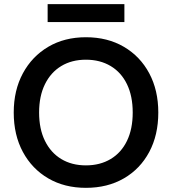

<svg xmlns="http://www.w3.org/2000/svg" viewBox="-20 -891 826 923"><path d="M393 12Q290 12 212 -33.5Q134 -79 90 -160.5Q46 -242 46 -350Q46 -457 90 -538.5Q134 -620 212 -666Q290 -712 393 -712Q497 -712 575.5 -666Q654 -620 697.5 -538.5Q741 -457 741 -350Q741 -242 697.5 -160.5Q654 -79 575.5 -33.5Q497 12 393 12ZM393 -96Q461 -96 512 -126.5Q563 -157 590.5 -214Q618 -271 618 -350Q618 -429 590.5 -486Q563 -543 512 -573.5Q461 -604 393 -604Q325 -604 274.5 -573.5Q224 -543 196 -486Q168 -429 168 -350Q168 -271 196 -214Q224 -157 274.5 -126.5Q325 -96 393 -96ZM209 -785V-871H578V-785Z"/></svg>

Font: DM Sans 20pt SemiBold
Style: Regular
Weight: 600
Version: Version 4.004;gftools[0.9.30]